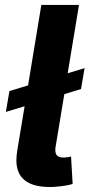

<svg xmlns="http://www.w3.org/2000/svg" viewBox="-20 -747 360 771"><path d="M180 3.9Q45.8 3.9 45.8 -103.7Q45.8 -112.9 46.7 -122.7Q47.6 -132.5 49.4 -143.1L78.8 -320.3L3.6 -297.6L17.8 -381.4L92.7 -404.1L146 -727.3H297.2L251.8 -452.8L319.6 -473.4L305.4 -389.6L238.3 -369L204.2 -163.4Q202.1 -153.1 202.1 -145.2Q202.1 -128.2 210.4 -121.3Q218.8 -114.3 235.8 -114.3Q257.1 -115.4 265.3 -118.6L271.7 -8.5Q248.9 -0.4 195.7 3.6Z"/></svg>

Font: Linik Sans
Style: Bold Italic
Weight: 700
Italic angle: 9°
Designer: Fonts by Rasmus Andersson / Changes by Cristiano Sobral with parts from Marc Monis
Foundry: rsms
Version: Version 3.020; ttfautohint (v1.6)